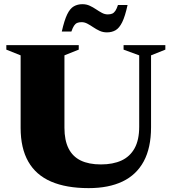

<svg xmlns="http://www.w3.org/2000/svg" viewBox="-20 -906 840 940"><path d="M661.5 -285.5V-635L585 -663V-685H789.5V-663L719.5 -635V-283Q719.5 -182.5 683.8 -116.2Q648 -50 580 -17.5Q512 15 414 15Q304.5 15 230.2 -17Q156 -49 118.5 -114.8Q81 -180.5 81 -280V-635L11 -663V-685H365.5V-663L295.5 -635V-280.5Q295.5 -219.5 315.5 -179.5Q335.5 -139.5 375.2 -120.2Q415 -101 474 -101Q533 -101 574.8 -120.2Q616.5 -139.5 639 -180.2Q661.5 -221 661.5 -285.5ZM604.5 -881.5Q592.5 -826 578.2 -797.2Q564 -768.5 545.8 -758Q527.5 -747.5 503.5 -747.5Q484 -747.5 467.8 -755Q451.5 -762.5 436.8 -772.5Q422 -782.5 408 -790Q394 -797.5 379.5 -797.5Q366.5 -797.5 357.8 -793.8Q349 -790 342.5 -780.2Q336 -770.5 329.5 -751.5H282.5Q295 -807 309 -835.8Q323 -864.5 341.5 -875Q360 -885.5 383.5 -885.5Q403 -885.5 419.2 -878Q435.5 -870.5 450.2 -860.5Q465 -850.5 479 -843Q493 -835.5 507.5 -835.5Q520.5 -835.5 529.2 -839.2Q538 -843 544.8 -853Q551.5 -863 557.5 -881.5Z"/></svg>

Font: Newsreader 36pt ExtraBold
Style: Regular
Weight: 800
Designer: Hugues Gentile
Foundry: Production Type
Version: Version 1.003